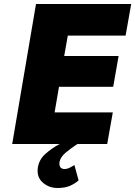

<svg xmlns="http://www.w3.org/2000/svg" viewBox="-20 -720 676 960"><path d="M352 105Q342 112 327.5 119Q313 126 299 125Q285 123 280.5 114Q276 105 277 92Q282 65 308.5 43Q335 21 367 0H516L544 -158H253L275 -286H546L573 -440H301L319 -542H608L636 -700H346H291H160L41 0H170H226H278Q239 21 207 49.5Q175 78 169 119Q163 166 194 193Q225 220 268 220Q305 220 330 209Q355 198 373 182Z"/></svg>

Font: Jost* 800 Heavy Italic
Style: Italic
Weight: 800
Italic angle: -10°
Version: Version 3.200; ttfautohint (v0.97) -l 8 -r 50 -G 200 -x 14 -